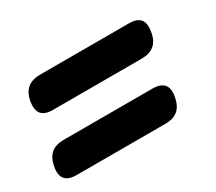

<svg xmlns="http://www.w3.org/2000/svg" viewBox="-80 -668 759 675"><g transform="rotate(-30 300.0 -330.0)"><path d="M66 -145Q33 -145 19.5 -161Q6 -177 12 -210Q18 -243 36.5 -259Q55 -275 88 -275H448Q481 -275 494.5 -259Q508 -243 502 -210Q496 -177 477.5 -161Q459 -145 426 -145ZM108 -385Q75 -385 62 -401Q49 -417 54 -450Q60 -483 79 -499Q98 -515 131 -515H491Q524 -515 537 -499Q550 -483 544 -450Q539 -417 520 -401Q501 -385 468 -385Z"/></g></svg>

Font: Maple Mono ExtraBold
Style: Italic
Weight: 800
Italic angle: -10°
Monospace: yes
Designer: subframe7536
Version: Version 7.200